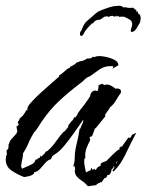

<svg xmlns="http://www.w3.org/2000/svg" viewBox="-22 -628 510 668"><path d="M284 20Q274 8 263.5 1.5Q253 -5 245.5 -13.5Q238 -22 238 -37H240L237 -52L234 -49L232 -46Q233 -50 234 -53.5Q235 -57 236 -60Q237 -65 237.5 -69.5Q238 -74 238 -79Q238 -92 240 -104.5Q242 -117 245 -129Q248 -141 250.5 -153.5Q253 -166 255 -180H257L268 -206L267 -211Q265 -207 264 -206Q263 -204 261 -202Q250 -186 234 -163.5Q218 -141 202 -121.5Q186 -102 173 -94Q165 -89 162 -86.5Q159 -84 155 -74Q145 -72 135.5 -61Q126 -50 117 -40Q108 -30 97 -29L96 -24Q90 -18 80 -15.5Q70 -13 62 -12Q40 -20 19 -34Q-2 -48 -2 -73Q-2 -83 1 -90H2V-95Q0 -98 1 -103Q2 -108 4 -108L5 -107Q7 -110 7.5 -117Q8 -124 8 -126L10 -128Q10 -135 17 -143Q24 -151 30.5 -158Q37 -165 37 -168Q38 -169 38 -171Q38 -176 37 -179Q35 -183 36 -186V-190H40L43 -195V-197Q40 -199 40 -200V-202Q40 -205 42 -207L45 -210V-211Q45 -212 46 -213V-215L51 -220Q55 -224 57 -225Q65 -236 70 -245H74L75 -244Q74 -246 73.5 -247Q73 -248 73 -249Q73 -257 86.5 -272Q100 -287 119 -304.5Q138 -322 156 -337.5Q174 -353 184 -362V-367H186Q190 -369 194.5 -373Q199 -377 204 -381Q214 -391 221 -392L223 -397L229 -398Q230 -399 231 -400Q232 -401 233 -402Q235 -403 236 -403Q237 -403 238 -404L239 -405L241 -406V-407Q241 -407 241 -407.5Q241 -408 242 -409L260 -416L262 -415L276 -421L279 -424H280L293 -425L300 -429L302 -431V-430L303 -431L305 -429Q314 -433 323 -433Q332 -433 347 -430Q362 -427 375 -420.5Q388 -414 390 -403V-401L369 -389Q371 -394 372 -395V-396Q372 -398 368 -398H362Q341 -398 323.5 -386Q306 -374 290 -362Q281 -360 271 -350Q261 -340 253 -335Q214 -305 182.5 -275.5Q151 -246 123 -205Q118 -197 110 -184.5Q102 -172 96 -167Q91 -158 86 -149Q81 -140 77 -130Q73 -120 68 -111Q63 -102 58 -94Q58 -82 55 -71Q53 -65 53 -61Q52 -58 52 -55Q52 -52 51 -50L55 -41Q67 -46 84 -54Q101 -62 101 -72Q107 -74 107 -74H109V-76Q111 -78 112 -78H115L118 -82V-87L122 -83L135 -96Q135 -101 142 -102Q159 -116 172 -135Q179 -145 186 -154Q193 -163 201 -171H203L216 -187L215 -191L229 -209H231Q233 -215 237 -221L240 -219L248 -230L247 -231Q252 -239 258 -247Q264 -255 270 -262Q276 -270 281.5 -278Q287 -286 292 -294Q292 -301 297 -307Q302 -313 310 -313L317 -311Q321 -318 321 -333Q326 -332 329 -335Q329 -335 335 -337V-335L343 -332Q347 -334 349 -334Q357 -334 365 -329.5Q373 -325 379 -320Q379 -318 380 -319Q380 -320 381 -320H386Q399 -320 399 -309V-306Q394 -299 389.5 -292Q385 -285 381 -278Q373 -264 359 -253V-251L343 -228L345 -224L311 -182L308 -181Q306 -174 303.5 -167.5Q301 -161 298 -154L289 -151Q291 -149 291 -146Q291 -142 292 -141Q284 -126 278.5 -111Q273 -96 275 -79Q272 -77 271.5 -73.5Q271 -70 271 -67Q271 -62 271.5 -57.5Q272 -53 273 -48Q274 -43 275 -38Q276 -33 277 -28L288 -34H291L292 -35L294 -38Q294 -41 297 -45L299 -37L308 -41V-37H309Q313 -37 315 -43Q317 -45 320 -47.5Q323 -50 327 -50L328 -52V-55Q328 -60 335 -63Q339 -64 341.5 -65.5Q344 -67 346 -67H347L373 -93H374Q376 -96 382.5 -101.5Q389 -107 394 -109V-116L401 -118H402L425 -150Q425 -149 427 -149Q429 -149 430 -148Q431 -148 433.5 -151.5Q436 -155 436 -157Q437 -158 438.5 -159.5Q440 -161 444 -162Q447 -164 449 -164.5Q451 -165 452 -166Q441 -145 432.5 -128Q424 -111 416 -94Q408 -77 398 -61.5Q388 -46 373 -31L369 -35L376 -44L375 -50L373 -49V-45L366 -38Q365 -25 357 -19H353L351 -20V-15L345 -8L342 -9L330 8V5L328 6Q326 7 324 8Q322 9 320 10Q314 12 313 16ZM384 -59Q384 -62 385 -63L387 -66L383 -65H384L381 -60L382 -61ZM261 -503Q254 -503 257 -516Q257 -517 259.5 -520Q262 -523 262 -524Q266 -536 274 -548Q279 -554 285.5 -559Q292 -564 297 -569Q305 -576 312.5 -582.5Q320 -589 327 -591Q341 -597 356.5 -602Q372 -607 382 -607Q384 -607 386 -607.5Q388 -608 390 -608Q401 -608 404 -604.5Q407 -601 414 -603Q416 -602 422.5 -601Q429 -600 439 -601Q442 -602 445 -598Q448 -594 450 -594Q454 -594 452 -587L455 -588H456Q458 -588 458 -584.5Q458 -581 461 -579L465 -577L464 -576H465Q466 -574 467 -569.5Q468 -565 467 -561Q466 -556 466 -553Q466 -550 458 -538Q448 -517 436 -517Q431 -517 434 -527Q435 -531 436.5 -535.5Q438 -540 438 -545Q438 -547 436 -553Q433 -558 427 -561Q421 -564 416 -567Q416 -567 415 -567.5Q414 -568 413 -568Q413 -570 403.5 -570Q394 -570 393 -569Q392 -570 390 -572Q388 -574 384 -569L383 -574L378 -570L379 -572L378 -571Q376 -569 373 -571Q373 -571 372.5 -571.5Q372 -572 372 -572Q371 -572 370.5 -572.5Q370 -573 369 -573L363 -572L354 -569Q354 -570 351.5 -571Q349 -572 349 -572L345 -569Q345 -571 344 -571Q343 -571 341 -569.5Q339 -568 337 -567L330 -562Q327 -560 325 -559.5Q323 -559 321 -559H319Q314 -559 306 -553Q302 -545 299.5 -546.5Q297 -548 294 -542Q293 -541 290 -538.5Q287 -536 284 -532Q282 -530 277 -523.5Q272 -517 272 -516Q266 -503 261 -503Z"/></svg>

Font: Water Brush
Style: Regular
Weight: 400
Designer: Robert E. Leuschke
Foundry: Robert E. Leuschke
Version: Version 1.010; ttfautohint (v1.8.4.7-5d5b)